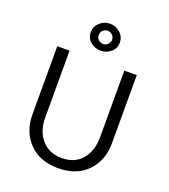

<svg xmlns="http://www.w3.org/2000/svg" viewBox="-163 -1033 1019 1160"><g transform="rotate(20 346.0 -453.0)"><path d="M345 -917Q382 -917 410 -891.5Q438 -866 438 -829Q438 -792 410 -768Q382 -744 345 -744Q307 -744 279 -768Q251 -792 251 -829Q251 -866 279 -891.5Q307 -917 345 -917ZM345 -787Q362 -787 375 -799.5Q388 -812 388 -829Q388 -847 375 -859.5Q362 -872 345 -872Q327 -872 314.5 -859.5Q302 -847 302 -829Q302 -812 314.5 -799.5Q327 -787 345 -787ZM169 -250Q169 -163 216.5 -108.5Q264 -54 345 -54Q429 -54 475 -109Q521 -164 521 -250V-680H601V-241Q601 -131 532.5 -60Q464 11 345 11Q227 11 158.5 -60Q90 -131 90 -241V-680H169Z"/></g></svg>

Font: Palanquin
Style: Regular
Weight: 400
Designer: Pria Ravichandran
Version: Version 1.0.4